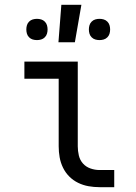

<svg xmlns="http://www.w3.org/2000/svg" viewBox="-20 -775 565 795"><path d="M453 0H392Q369 0 346.5 -4Q324 -8 303.5 -18Q283 -28 267 -44Q251 -60 241 -80.5Q231 -101 227 -123.5Q223 -146 223 -169V-449H81V-520H302V-169Q302 -150 306.5 -131Q311 -112 323.5 -98Q336 -84 354.5 -77.5Q373 -71 392 -71H453ZM392 -609Q383 -609 374.5 -611.5Q366 -614 359.5 -620.5Q353 -627 350.5 -635.5Q348 -644 348 -653Q348 -662 350.5 -670.5Q353 -679 359.5 -685.5Q366 -692 374.5 -694.5Q383 -697 392 -697Q401 -697 409.5 -694.5Q418 -692 424.5 -685.5Q431 -679 433.5 -670.5Q436 -662 436 -653Q436 -644 433.5 -635.5Q431 -627 424.5 -620.5Q418 -614 409.5 -611.5Q401 -609 392 -609ZM133 -609Q124 -609 115.5 -611.5Q107 -614 100.5 -620.5Q94 -627 91.5 -635.5Q89 -644 89 -653Q89 -662 91.5 -670.5Q94 -679 100.5 -685.5Q107 -692 115.5 -694.5Q124 -697 133 -697Q142 -697 150.5 -694.5Q159 -692 165.5 -685.5Q172 -679 174.5 -670.5Q177 -662 177 -653Q177 -644 174.5 -635.5Q172 -627 165.5 -620.5Q159 -614 150.5 -611.5Q142 -609 133 -609ZM222 -600 234 -755H317L290 -600Z"/></svg>

Font: Iosevka Pride
Style: Regular
Weight: 400
Monospace: yes
Designer: Belleve Invis
Foundry: Belleve Invis
Version: Version 30.3.1; ttfautohint (v1.8.4)